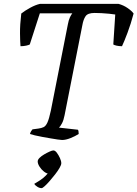

<svg xmlns="http://www.w3.org/2000/svg" viewBox="-20 -724 711 993"><path d="M301 0Q294 0 278 -2.5Q262 -5 241 -8.5Q220 -12 198.5 -16Q177 -20 160 -24Q143 -28 135 -31Q137 -39 141 -45.5Q145 -52 148 -55L178 -59Q194 -61 205.5 -66.5Q217 -72 225.5 -91Q234 -110 243 -152L331 -598Q335 -620 341.5 -634Q348 -648 354 -655H186L134 -494Q129 -491 115.5 -488Q102 -485 86 -485Q84 -508 83.5 -551.5Q83 -595 90 -654Q109 -669 136.5 -684Q164 -699 187 -704H593Q619 -697 640.5 -682Q662 -667 671 -654Q657 -601 639.5 -554.5Q622 -508 611 -485Q595 -485 582.5 -488Q570 -491 566 -494L576 -649Q563 -651 544 -653Q525 -655 505 -656Q485 -657 469 -657Q434 -657 422.5 -640Q411 -623 406 -594L314 -128Q309 -102 300.5 -86Q292 -70 285 -64L383 -53Q385 -50 386 -45Q387 -40 387 -31Q368 -19 344 -9.5Q320 0 301 0ZM195 249Q184 249 172.5 241.5Q161 234 157 227Q173 218 188.5 207.5Q204 197 216.5 184.5Q229 172 236 161L232 174Q221 174 207.5 163.5Q194 153 184.5 138Q175 123 175 111Q175 102 184.5 92.5Q194 83 208.5 74.5Q223 66 236.5 60Q250 54 256 54Q265 54 274 66Q283 78 290 93.5Q297 109 297 120Q297 129 288 144.5Q279 160 265 178Q251 196 237 212Q223 228 211.5 238.5Q200 249 195 249Z"/></svg>

Font: Texturina 12pt Light
Style: Italic
Weight: 300
Italic angle: -11°
Designer: Guillermo Torres Carreño
Foundry: Omnibus-Type
Version: Version 1.002